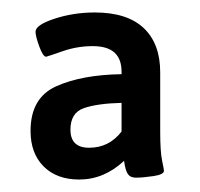

<svg xmlns="http://www.w3.org/2000/svg" viewBox="-20 -728 321 308"><path d="M29 -518Q29 -571 70 -589.5Q111 -608 175 -609V-613Q175 -654 129 -654Q104 -654 81 -646Q58 -638 54 -637Q49 -637 43 -653.5Q37 -670 37 -677Q37 -688 67.5 -698Q98 -708 132 -708Q184 -708 210.5 -683Q237 -658 237 -612V-517Q237 -485 240 -470.5Q243 -456 243 -454Q243 -448 226 -445.5Q209 -443 198 -443Q189 -443 185 -449Q181 -455 179 -470Q147 -440 107 -440Q71 -440 50 -461Q29 -482 29 -518ZM175 -517V-563Q136 -562 114.5 -554.5Q93 -547 93 -520Q93 -491 123 -491Q155 -491 175 -517Z"/></svg>

Font: Asap Condensed
Style: Regular
Weight: 400
Designer: Pablo Cosgaya
Foundry: Omnibus-Type
Version: Version 1.010; ttfautohint (v1.8)